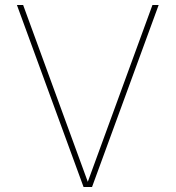

<svg xmlns="http://www.w3.org/2000/svg" viewBox="-20 -752 706 772"><path d="M316 0 48 -732H73L333 -21L593 -732H618L350 0Z"/></svg>

Font: Exo Thin Thin
Style: Regular
Weight: 250
Version: Version 2.000